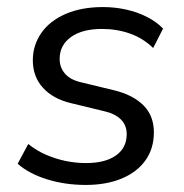

<svg xmlns="http://www.w3.org/2000/svg" viewBox="-20 -515 521 544"><path d="M223 9Q164 9 113 -7Q62 -23 30 -51L60 -107Q84 -88 110.5 -76.5Q137 -65 165.5 -59Q194 -53 224 -53Q278 -53 308.5 -74.5Q339 -96 339 -135Q339 -160 322.5 -176.5Q306 -193 275 -200L180 -223Q130 -235 101.5 -266.5Q73 -298 73 -344Q73 -387 97 -421.5Q121 -456 166 -475.5Q211 -495 272 -495Q305 -495 337 -488Q369 -481 396.5 -467Q424 -453 442 -434L414 -379Q385 -407 348 -420Q311 -433 269 -433Q213 -433 181 -410Q149 -387 149 -348Q149 -324 164 -306.5Q179 -289 209 -282L304 -259Q357 -246 386.5 -216.5Q416 -187 416 -140Q416 -94 392 -60.5Q368 -27 324.5 -9Q281 9 223 9Z"/></svg>

Font: Nunito Sans 12pt ExtraLight 12pt
Style: Italic
Weight: 400
Italic angle: -9°
Version: Version 3.101;gftools[0.9.27]